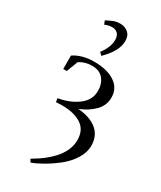

<svg xmlns="http://www.w3.org/2000/svg" viewBox="-255 -828 1018 1215"><g transform="rotate(30 254.5 -220.0)"><path d="M74 -314V-412Q134 -452 223 -452Q316 -452 372.5 -415Q429 -378 429 -309Q429 -252 388.5 -210.5Q348 -169 284 -143Q374 -135 422.5 -94Q471 -53 471 19Q471 68 440.5 116.5Q410 165 363.5 201.5Q317 238 272.5 263.5Q228 289 191 303L178 282Q377 166 377 32Q377 -42 324.5 -76.5Q272 -111 181 -111Q161 -111 139 -109L135 -136Q216 -149 275 -192Q334 -235 334 -303Q334 -355 306 -389Q278 -423 223 -423Q170 -423 131 -396L100 -314ZM148 -712Q183 -730 201.5 -736.5Q220 -743 245 -743Q278 -743 302 -723Q326 -703 326 -662Q326 -589 241 -506L222 -525Q267 -582 267 -637Q267 -667 251.5 -682.5Q236 -698 211 -698Q184 -698 158 -686Z"/></g></svg>

Font: Dihjauti
Style: Bold
Weight: 700
Designer: T. Christopher White
Version: Version 3.0.0